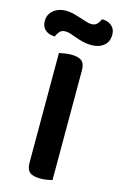

<svg xmlns="http://www.w3.org/2000/svg" viewBox="-156 -874 587 935"><g transform="rotate(15 137.5 -406.5)"><path d="M147 7Q109 7 93 -7Q77 -21 77 -54V-607Q86 -609 103 -612Q120 -615 137 -615Q173 -615 190 -602Q207 -589 207 -554V-1Q198 1 181.5 4Q165 7 147 7ZM57 -815Q78 -815 97 -810Q116 -805 133 -799.5Q150 -794 165 -789Q180 -784 192 -784Q212 -784 222 -795.5Q232 -807 237 -820H242Q267 -820 286 -804.5Q305 -789 305 -760Q305 -724 281 -704.5Q257 -685 219 -685Q196 -685 176.5 -690Q157 -695 140 -701Q123 -707 108.5 -712Q94 -717 82 -717Q62 -717 52 -705.5Q42 -694 37 -680H33Q7 -680 -11.5 -695.5Q-30 -711 -30 -740Q-30 -759 -22.5 -773Q-15 -787 -2.5 -796.5Q10 -806 25.5 -810.5Q41 -815 57 -815Z"/></g></svg>

Font: Baloo 2 SemiBold
Style: Regular
Weight: 600
Designer: Sarang Kulkarni and Ek Type
Foundry: Ek Type
Version: Version 1.640;hotconv 1.0.111;makeotfexe 2.5.65597; ttfautoh